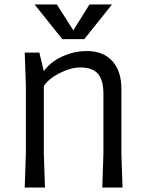

<svg xmlns="http://www.w3.org/2000/svg" viewBox="-20 -834 650 854"><path d="M440 -150V-417Q440 -478 415.5 -506Q391 -534 337 -534Q295 -534 245.5 -509Q196 -484 175 -451V-150L180 0H90L95 -150V-455L90 -600H155L175 -517Q202 -557 255.5 -582Q309 -607 367 -607Q439 -607 479.5 -562.5Q520 -518 520 -438V-150L525 0H435ZM478 -814 355 -660H257L134 -814H233L306 -699L378 -814Z"/></svg>

Font: Farro Light
Style: Regular
Weight: 300
Designer: Aceler Chua
Foundry: Grayscale Limited
Version: Version 1.101